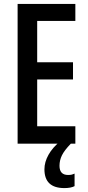

<svg xmlns="http://www.w3.org/2000/svg" viewBox="-20 -734 449 981"><path d="M365 0H70V-714H365V-627H170V-416H353V-328H170V-89H365ZM284 113Q284 160 328 160Q340 160 347.5 158Q355 156 361 153V217Q352 222 338.5 224.5Q325 227 309 227Q207 227 207 131Q207 94 228 56.5Q249 19 289 -13L342 0Q309 34 296.5 59.5Q284 85 284 113Z"/></svg>

Font: Noto Sans Thai ExtCond Med
Style: Regular
Weight: 500
Width: 2
Designer: Monotype Design Team
Foundry: Monotype Imaging Inc.
Version: Version 2.002; ttfautohint (v1.8.4.7-5d5b)